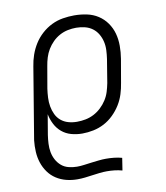

<svg xmlns="http://www.w3.org/2000/svg" viewBox="-84 -608 768 890"><g transform="rotate(-10 300.0 -162.5)"><path d="M209 213Q182 213 156.5 206.5Q131 200 109.5 186Q88 172 73 151Q58 130 50 105.5Q42 81 40.5 54Q39 27 42 0L98 -338Q102 -365 111 -391Q120 -417 135 -441Q150 -465 171.5 -484.5Q193 -504 218.5 -516.5Q244 -529 271.5 -533.5Q299 -538 325 -538Q355 -538 384 -532Q413 -526 437 -510.5Q461 -495 477.5 -471.5Q494 -448 501.5 -420.5Q509 -393 509 -362.5Q509 -332 504 -302L485 -192Q481 -166 473 -140.5Q465 -115 450.5 -91.5Q436 -68 415.5 -48Q395 -28 371 -15.5Q347 -3 320.5 2.5Q294 8 268 8Q241 8 216 1Q191 -6 172 -22Q153 -38 141.5 -60.5Q130 -83 125 -108L109 -13Q106 7 105 27.5Q104 48 107.5 67Q111 86 120 103Q129 120 143.5 132.5Q158 145 177.5 150Q197 155 217 155Q234 155 251.5 152.5Q269 150 286 148Q303 146 320.5 144Q338 142 355 142Q374 142 393 144Q412 146 430 151L421 209Q403 204 385 202Q367 200 349 200Q332 200 314.5 202Q297 204 279.5 206.5Q262 209 244.5 211Q227 213 209 213ZM253 -50Q274 -50 294 -54Q314 -58 332.5 -67.5Q351 -77 367 -92Q383 -107 394.5 -125Q406 -143 412 -162.5Q418 -182 422 -202L440 -312Q443 -332 444 -353Q445 -374 440.5 -393.5Q436 -413 426 -430Q416 -447 400.5 -458.5Q385 -470 365 -475Q345 -480 324 -480Q305 -480 285 -476Q265 -472 246.5 -462Q228 -452 213 -437Q198 -422 187.5 -404.5Q177 -387 171 -367.5Q165 -348 162 -329L144 -225Q141 -204 140 -183Q139 -162 142.5 -142Q146 -122 154.5 -104Q163 -86 178 -73.5Q193 -61 212.5 -55.5Q232 -50 253 -50Z"/></g></svg>

Font: Iosevka Slab Light Extended
Style: Italic
Weight: 300
Width: 7
Italic angle: -9°
Monospace: yes
Designer: Belleve Invis
Foundry: Belleve Invis
Version: Version 11.1.0; ttfautohint (v1.8.3)